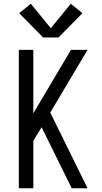

<svg xmlns="http://www.w3.org/2000/svg" viewBox="-20 -1000 540 1020"><path d="M80 0V-735H157V-398L357 -735H445L247 -402L445 0H361L201 -324L157 -252V0ZM209 -801 82 -930 144 -980 250 -850 356 -980 418 -930 291 -801Z"/></svg>

Font: Iosevka SS04
Style: Regular
Weight: 400
Monospace: yes
Designer: Belleve Invis
Foundry: Belleve Invis
Version: Version 19.0.0; ttfautohint (v1.8.4)